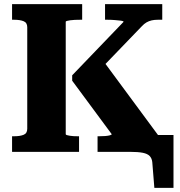

<svg xmlns="http://www.w3.org/2000/svg" viewBox="-20 -730 863 923"><path d="M38 0V-75H49Q76 -75 93.5 -82Q111 -89 111 -111V-599Q111 -621 93.5 -628Q76 -635 49 -635H38V-710H375V-635H364Q352 -635 339.5 -634.5Q327 -634 317.5 -632.5Q308 -631 302 -629.5Q296 -628 296 -625V-85Q296 -82 301.5 -80.5Q307 -79 315 -77.5Q323 -76 333 -75.5Q343 -75 352 -75H360V0ZM449 0V-75H457Q472 -75 485.5 -76Q499 -77 508 -79.5Q517 -82 517 -85L327 -342V-368L574 -625Q574 -629 562 -630.5Q550 -632 532.5 -633.5Q515 -635 498 -635H485V-710H760V-635H738Q722 -635 709 -632Q696 -629 684.5 -622.5Q673 -616 661 -603L423 -356L467 -450L741 -79V0ZM605 0H561V-81H814V173H722L712 49Q710 31 699.5 20Q689 9 666.5 4.5Q644 0 605 0Z"/></svg>

Font: Roboto Serif
Style: Bold
Weight: 700
Designer: Greg Gazdowicz
Foundry: Commercial Type
Version: Version 1.008